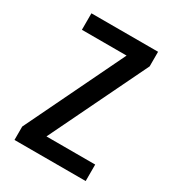

<svg xmlns="http://www.w3.org/2000/svg" viewBox="-138 -683 629 696"><g transform="rotate(30 176.5 -334.5)"><path d="M327 -66H29V-122L228 -534H41V-603H320V-542L123 -135H327Z"/></g></svg>

Font: Noto Sans Malayalam UI Condensed
Style: Regular
Weight: 400
Width: 3
Designer: Jelle Bosma - Monotype Design Team
Foundry: Monotype Imaging Inc.
Version: Version 2.104; ttfautohint (v1.8.4.7-5d5b)